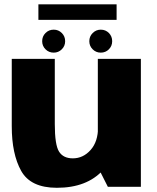

<svg xmlns="http://www.w3.org/2000/svg" viewBox="-20 -866 726 890"><path d="M480 0H633V-593H433.5V-92ZM234 -593H34.5V-280.5Q34.5 -152 78.2 -73.8Q122 4.5 243.5 4.5Q382.5 4.5 457.2 -77.2Q532 -159 532 -240L434.5 -276.5Q434.5 -209.5 400 -170.8Q365.5 -132 317.5 -132Q273.5 -132 253.8 -163Q234 -194 234 -291ZM229 -622Q251 -622 266.5 -637.5Q282 -653 282 -675Q282 -697.5 266.5 -713Q251 -728.5 229 -728.5Q206.5 -728.5 191 -713Q175.5 -697.5 175.5 -675Q175.5 -653 191 -637.5Q206.5 -622 229 -622ZM447 -622Q469.5 -622 484.8 -637.5Q500 -653 500 -675Q500 -697.5 484.8 -713Q469.5 -728.5 447 -728.5Q425.5 -728.5 409.8 -713Q394 -697.5 394 -675Q394 -653 409.5 -637.5Q425 -622 447 -622ZM158 -774H520.5V-846H158Z"/></svg>

Font: Anybody Thin ExtraBold
Style: Regular
Weight: 800
Version: Version 1.113;gftools[0.9.25]